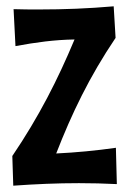

<svg xmlns="http://www.w3.org/2000/svg" viewBox="-20 -566 409 608"><path d="M340 -546C259 -539 183 -536 104 -536C77 -536 50 -536 23 -537L29 -420C94 -432 152 -440 216 -441C163 -314 103 -196 19 -72L22 22C92 17 161 14 230 14C270 14 310 15 350 17L347 -98C284 -89 220 -83 158 -80C207 -206 263 -323 346 -446Z"/></svg>

Font: Rum Raisin
Style: Regular
Weight: 400
Designer: Astigmatic (AOETI)
Foundry: Astigmatic (AOETI)
Version: Version 1.000